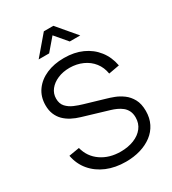

<svg xmlns="http://www.w3.org/2000/svg" viewBox="-225 -1057 1066 1190"><g transform="rotate(-30 308.0 -462.5)"><path d="M167 -805 282 -940H350L464.5 -805H389.5L316 -891.5L242 -805ZM320 15Q244.5 15 184.2 -10.2Q124 -35.5 84.8 -82Q45.5 -128.5 33.5 -192.5L108.5 -205Q126.5 -135 184.5 -95.2Q242.5 -55.5 323 -55.5Q376 -55.5 418 -72.2Q460 -89 484 -120Q508 -151 508 -193.5Q508 -221.5 498 -241.2Q488 -261 471.5 -274Q455 -287 435.5 -295.8Q416 -304.5 397.5 -310L215 -364.5Q182 -374 154 -388.8Q126 -403.5 105.2 -424.2Q84.5 -445 73 -473Q61.5 -501 61.5 -537Q61.5 -598 93.5 -642.5Q125.5 -687 180.5 -710.8Q235.5 -734.5 304.5 -734.5Q306 -734.5 307.5 -734.5Q379.5 -734.5 436.2 -709Q493 -683.5 530 -636.2Q567 -589 579 -524.5L502 -510.5Q494.5 -557.5 467.5 -592Q440.5 -626.5 398.8 -645.2Q357 -664 307 -664.5Q258.5 -664.5 220.8 -648.2Q183 -632 161 -604Q139 -576 139 -540Q139 -503.5 159.2 -481.5Q179.5 -459.5 209.2 -447Q239 -434.5 267 -426.5L408 -385Q430 -379 459.8 -367.8Q489.5 -356.5 517.8 -335.8Q546 -315 564.5 -281.5Q583 -248 583 -196.5Q583 -146.5 563.2 -107Q543.5 -67.5 507.8 -40.5Q472 -13.5 424.2 0.8Q376.5 15 320 15Z"/></g></svg>

Font: Cns Manrope
Style: Regular
Weight: 400
Designer: Mikhail Sharanda
Foundry: Mikhail Sharanda
Version: Version 4.504